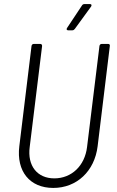

<svg xmlns="http://www.w3.org/2000/svg" viewBox="-20 -916 575 944"><path d="M315 -767H336C341 -767 345 -770 348 -774L428 -884C432 -891 430 -896 422 -896H395C390 -896 385 -893 383 -889L310 -779C305 -772 308 -767 315 -767ZM242 8C357 8 445 -74 460 -197L520 -690C521 -696 518 -700 512 -700H480C474 -700 470 -696 469 -690L408 -193C397 -101 332 -39 247 -39C163 -39 114 -101 126 -193L187 -690C187 -696 184 -700 178 -700H146C140 -700 136 -696 135 -690L75 -197C60 -74 126 8 242 8Z"/></svg>

Font: Barlow Semi Condensed Light
Style: Italic
Weight: 300
Width: 4
Italic angle: -7°
Designer: Jeremy Tribby
Foundry: Tribby Type
Version: Version 1.422;hotconv 1.0.109;makeotfexe 2.5.65596